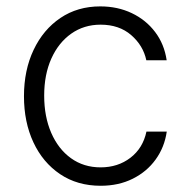

<svg xmlns="http://www.w3.org/2000/svg" viewBox="-20 -573 596 604"><path d="M296.5 11.4Q223.4 11.4 169 -25.2Q114.7 -61.8 85 -125.4Q55.4 -188.9 55.4 -270.2Q55.4 -352.3 85.8 -416.2Q116.1 -480.1 170.1 -516.5Q224.1 -552.9 295.5 -552.9Q350.1 -552.9 394.7 -531.6Q439.3 -510.3 468 -472.3Q496.8 -434.3 504.3 -383.5H440.3Q430.4 -430 392.6 -462.7Q354.8 -495.4 296.5 -495.4Q244.3 -495.4 204.2 -467.2Q164.1 -438.9 141.5 -388.7Q119 -338.4 119 -272.4Q119 -206 141.2 -155Q163.4 -104 203.3 -75.3Q243.3 -46.5 296.5 -46.5Q350.9 -46.5 390.3 -76.7Q429.7 -106.9 440.7 -159.1H504.6Q497.5 -109.7 469.6 -71.2Q441.8 -32.7 397.5 -10.7Q353.3 11.4 296.5 11.4Z"/></svg>

Font: Inter Zeller Light
Style: Regular
Weight: 300
Designer: Rasmus Andersson; Joe Bland
Foundry: zeller
Version: Version 3.015;git-dec3a8cb1